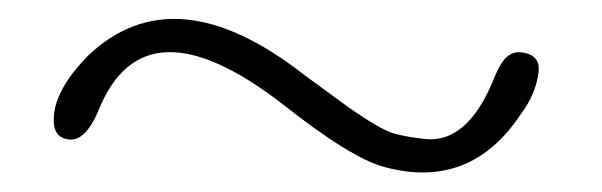

<svg xmlns="http://www.w3.org/2000/svg" viewBox="-20 -429 627 200"><path d="M273.4 -321.3Q130.4 -431.2 83 -314.9Q69.3 -281.7 51.8 -283.7Q34.2 -285.6 36.1 -308.1Q38.1 -336.4 71.3 -370.6Q161.6 -457 297.4 -350.6L342.8 -317.4Q377 -293.5 390.9 -289.8Q404.8 -286.1 422.9 -284.2Q465.8 -279.8 492.7 -342.8Q500.5 -362.8 507.3 -369.1Q514.2 -375.5 522.9 -374.5Q543 -372.1 541 -354.5Q538.6 -331.5 522.5 -310.1Q470.2 -231 380.9 -254.9Q346.2 -263.7 273.4 -321.3Z"/></svg>

Font: Limelight
Style: Regular
Weight: 400
Designer: Nicole Fally
Foundry: Nicole Fally
Version: Version 1.002